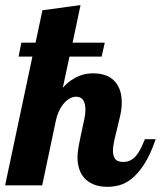

<svg xmlns="http://www.w3.org/2000/svg" viewBox="-58 -720 625 746"><path d="M546.9 -179.2Q525.9 -117.7 501.7 -81.1Q477.5 -44.4 452.9 -25.1Q428.2 -5.9 404.5 0Q380.9 5.9 360.8 5.9Q327.6 5.9 305.2 -3.7Q282.7 -13.2 269 -29.1Q255.4 -44.9 249.3 -65.2Q243.2 -85.4 243.2 -106.9Q243.2 -128.9 248 -154.5Q252.9 -180.2 258.5 -205.6Q264.2 -231 269 -253.7Q273.9 -276.4 273.9 -293Q273.9 -344.2 237.8 -344.2Q224.6 -344.2 212.2 -336.9Q199.7 -329.6 189.2 -317.1Q178.7 -304.7 170.9 -287.8Q163.1 -271 159.2 -252L106 0H-38.1L67.9 -500H14.2L24.9 -554.2H80.1L106.9 -680.2L254.9 -700.2L224.1 -554.2H349.1L336.9 -500H211.9L186 -378.9Q202.1 -397 218.3 -408Q234.4 -418.9 249.5 -425Q264.6 -431.2 278.6 -433.1Q292.5 -435.1 304.2 -435.1Q328.1 -435.1 348.4 -428.7Q368.7 -422.4 383.5 -408.4Q398.4 -394.5 406.7 -373Q415 -351.6 415 -321.8Q415 -298.8 409.7 -273.7Q404.3 -248.5 397.9 -223.6Q391.6 -198.7 386.2 -175.3Q380.9 -151.9 380.9 -132.8Q380.9 -114.3 389.4 -102.5Q397.9 -90.8 420.9 -90.8Q437 -90.8 449.2 -97.2Q461.4 -103.5 471.2 -115.2Q481 -127 489 -143.3Q497.1 -159.7 504.9 -179.2Z"/></svg>

Font: Lobster
Style: Regular
Weight: 400
Designer: Pablo Impallari
Foundry: Pablo Impallari
Version: Version 1.007; ttfautohint (v1.1) -l 8 -r 50 -G 50 -x 14 -D 